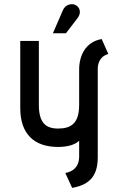

<svg xmlns="http://www.w3.org/2000/svg" viewBox="-20 -699 581 929"><path d="M329 210C423 194 453 142 453 61V-366C453 -398 468 -428 504 -438L472 -510C395 -497 363 -431 363 -363V-192C363 -101 323 -77 261 -77C202 -77 168 -104 168 -192V-501H78V-176C78 -51 145 12 261 12C308 12 343 1 363 -18V58C363 110 331 132 296 138ZM299 -538 355 -611C376 -638 366 -666 343 -676C327 -683 296 -678 284 -649L236 -538Z"/></svg>

Font: Advent Pro
Style: SemiBold
Weight: 600
Designer: Andreas Kalpakidis
Foundry: Andreas Kalpakidis
Version: Version 2.002 2008